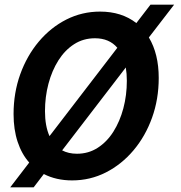

<svg xmlns="http://www.w3.org/2000/svg" viewBox="-20 -764 782 828"><path d="M291 14Q222.5 14 169 -13.5L125 44H24L106 -63Q73.5 -99.5 56 -152.5Q38.5 -205.5 38.5 -272Q38.5 -363.5 67.2 -443.5Q96 -523.5 147.2 -584.5Q198.5 -645.5 266.2 -679.8Q334 -714 411.5 -714Q504.5 -714 568 -664.5L629 -744H731L622 -602.5Q664.5 -531.5 664.5 -428Q664.5 -336.5 635.8 -256.5Q607 -176.5 555.8 -115.8Q504.5 -55 436.8 -20.5Q369 14 291 14ZM174 -284.5Q174 -220.5 193.5 -177L486 -558Q451 -599 389.5 -599Q339.5 -599 299.8 -573.5Q260 -548 232 -503.8Q204 -459.5 189 -403Q174 -346.5 174 -284.5ZM312 -101Q361.5 -101 401.2 -126.5Q441 -152 469 -196.2Q497 -240.5 512 -297Q527 -353.5 527 -415.5Q527 -446.5 522.5 -473L248 -115.5Q275.5 -101 312 -101Z"/></svg>

Font: Cabin Condensed
Style: Bold Italic
Weight: 700
Width: 3
Italic angle: -10°
Designer: Pablo Impallari
Foundry: Pablo Impallari. http://www.impallari.com Igino Marini. http://www.ikern.com
Version: Version 3.001; ttfautohint (v1.8.3)